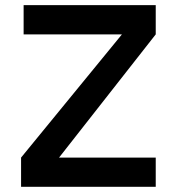

<svg xmlns="http://www.w3.org/2000/svg" viewBox="-20 -718 650 738"><path d="M578.6 -698.2V-585.9L207 -112.3H578.6V0H61V-112.3L448.7 -585.9H70.8V-698.2Z"/></svg>

Font: Voltera
Style: Bold
Weight: 700
Designer: Bernd Montag
Version: Version 1.301